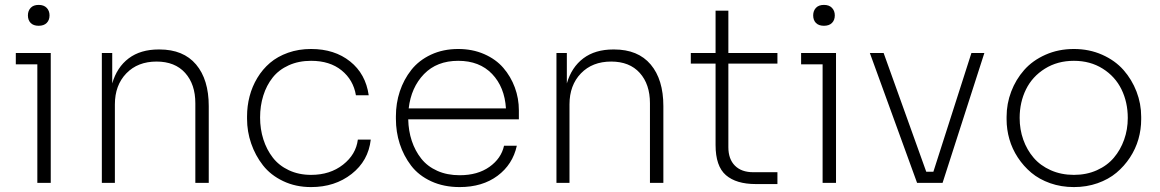

<svg xmlns="http://www.w3.org/2000/svg" viewBox="-20 -739 4690 776"><path d="M92.8 -676.8Q92.8 -695.3 104 -707.3Q115.2 -719.2 136.2 -719.2Q157.2 -719.2 168.7 -707.3Q180.2 -695.3 180.2 -676.8Q180.2 -657.7 168.7 -646.2Q157.2 -634.8 136.2 -634.8Q115.2 -634.8 104 -646.2Q92.8 -657.7 92.8 -676.8ZM185.1 0H130.9V-479H43.9V-524.9H185.1Z M444.3 0H391.6V-524.9H433.6V-401.9Q452.6 -467.3 500.2 -503.2Q547.9 -539.1 621.6 -539.1H624.5Q721.2 -539.1 772.5 -478.3Q823.7 -417.5 823.7 -310.1V0H769.5V-321.8Q769.5 -398.4 728.3 -444.3Q687 -490.2 612.8 -490.2Q536.6 -490.2 490.5 -442.4Q444.3 -394.5 444.3 -316.9Z M1237.3 17.1Q1174.8 17.1 1124.3 -7.1Q1073.7 -31.2 1042.7 -71Q1011.7 -110.8 995.1 -159.2Q978.5 -207.5 978.5 -258.8V-269Q978.5 -310.5 988.8 -349.9Q999 -389.2 1020 -424.1Q1041 -459 1071.3 -484.9Q1101.6 -510.7 1144.3 -525.9Q1187 -541 1237.3 -541Q1332 -541 1395 -490.7Q1458 -440.4 1470.2 -354H1418.5Q1408.2 -416 1360.6 -454.6Q1313 -493.2 1237.3 -493.2Q1187 -493.2 1147 -475.1Q1106.9 -457 1082 -425.5Q1057.1 -394 1044.2 -352.8Q1031.2 -311.5 1031.2 -264.2Q1031.2 -217.3 1044.4 -175.8Q1057.6 -134.3 1082.5 -102.1Q1107.4 -69.8 1147.5 -51Q1187.5 -32.2 1237.3 -32.2Q1314 -32.2 1366.5 -73.5Q1418.9 -114.7 1426.3 -174.8H1478.5Q1468.8 -88.9 1401.1 -35.9Q1333.5 17.1 1237.3 17.1Z M1837.9 17.1Q1773.4 17.1 1722.7 -6.3Q1671.9 -29.8 1641.6 -69.6Q1611.3 -109.4 1595.7 -157.5Q1580.1 -205.6 1580.1 -258.8V-269Q1580.1 -321.8 1595.9 -369.6Q1611.8 -417.5 1642.3 -456.3Q1672.9 -495.1 1721.9 -518.1Q1771 -541 1832 -541Q1889.6 -541 1937 -520.3Q1984.4 -499.5 2014.4 -464.6Q2044.4 -429.7 2060.8 -385.5Q2077.1 -341.3 2077.1 -293V-256.8H1629.9Q1630.9 -210 1644.3 -169.7Q1657.7 -129.4 1682.6 -97.9Q1707.5 -66.4 1747.3 -48.6Q1787.1 -30.8 1837.9 -30.8Q1910.6 -30.8 1958.3 -64.7Q2005.9 -98.6 2017.1 -149.9H2068.8Q2052.2 -74.2 1991 -28.6Q1929.7 17.1 1837.9 17.1ZM1832 -493.2Q1745.6 -493.2 1693.6 -439.5Q1641.6 -385.7 1631.8 -300.8H2024.9Q2019.5 -387.2 1968.8 -440.2Q1918 -493.2 1832 -493.2Z M2281.7 0H2229V-524.9H2271V-401.9Q2290 -467.3 2337.6 -503.2Q2385.3 -539.1 2459 -539.1H2461.9Q2558.6 -539.1 2609.9 -478.3Q2661.1 -417.5 2661.1 -310.1V0H2606.9V-321.8Q2606.9 -398.4 2565.7 -444.3Q2524.4 -490.2 2450.2 -490.2Q2374 -490.2 2327.9 -442.4Q2281.7 -394.5 2281.7 -316.9Z M3122.1 4.9H3034.7Q2955.6 4.9 2913.8 -31.2Q2872.1 -67.4 2872.1 -152.8V-481.9H2772V-524.9H2872.1V-695.8H2923.8V-524.9H3122.1V-481.9H2923.8V-144Q2923.8 -96.2 2950.2 -69.6Q2976.6 -43 3023.9 -43H3122.1Z M3266.6 -676.8Q3266.6 -695.3 3277.8 -707.3Q3289.1 -719.2 3310.1 -719.2Q3331.1 -719.2 3342.5 -707.3Q3354 -695.3 3354 -676.8Q3354 -657.7 3342.5 -646.2Q3331.1 -634.8 3310.1 -634.8Q3289.1 -634.8 3277.8 -646.2Q3266.6 -657.7 3266.6 -676.8ZM3358.9 0H3304.7V-479H3217.8V-524.9H3358.9Z M3789.6 0H3686.5L3495.6 -524.9H3551.3L3723.6 -44.9H3752.4L3906.2 -524.9H3958.5Z M4048.3 -256.8V-267.1Q4048.3 -319.8 4066.9 -368.7Q4085.4 -417.5 4119.4 -456.1Q4153.3 -494.6 4205.6 -517.8Q4257.8 -541 4320.3 -541Q4382.3 -541 4434.6 -517.8Q4486.8 -494.6 4520.8 -456.1Q4554.7 -417.5 4573.5 -368.7Q4592.3 -319.8 4592.3 -267.1V-256.8Q4592.3 -215.8 4581.1 -176.5Q4569.8 -137.2 4546.9 -102.3Q4523.9 -67.4 4492.2 -40.8Q4460.4 -14.2 4416 1.5Q4371.6 17.1 4320.3 17.1Q4269 17.1 4224.6 1.5Q4180.2 -14.2 4148.4 -40.8Q4116.7 -67.4 4093.8 -102.3Q4070.8 -137.2 4059.6 -176.5Q4048.3 -215.8 4048.3 -256.8ZM4538.1 -262.2Q4538.1 -325.7 4512.7 -377.7Q4487.3 -429.7 4437 -461.4Q4386.7 -493.2 4320.3 -493.2Q4253.9 -493.2 4203.1 -461.4Q4152.3 -429.7 4126.7 -377.7Q4101.1 -325.7 4101.1 -262.2Q4101.1 -215.8 4115.7 -174.6Q4130.4 -133.3 4157.5 -101.6Q4184.6 -69.8 4226.8 -51Q4269 -32.2 4320.3 -32.2Q4371.6 -32.2 4413.3 -51Q4455.1 -69.8 4481.9 -101.6Q4508.8 -133.3 4523.4 -174.6Q4538.1 -215.8 4538.1 -262.2Z"/></svg>

Font: Sora ExtraLight
Style: Regular
Weight: 200
Designer: Jonathan Barnbrook, Julián Moncada
Foundry: Barnbrook Fonts
Version: Version 2.000